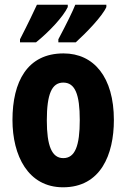

<svg xmlns="http://www.w3.org/2000/svg" viewBox="-20 -852 538 816"><path d="M432 -822V-832H300C290 -806 263 -751 228 -685V-672H302C346 -712 415 -783 432 -822ZM268 -822V-832H137C125 -806 100 -753 65 -685V-672H133C188 -716 249 -781 268 -822ZM464 -342C464 -524 379 -625 250 -625C96 -625 33 -505 33 -342C33 -191 99 -56 248 -56C408 -56 464 -195 464 -342ZM179 -340C179 -452 200 -501 249 -501C299 -501 319 -451 319 -342C319 -232 299 -180 249 -180C200 -180 179 -233 179 -340Z"/></svg>

Font: Noto Sans Malayalam UI ExtraCondensed ExtraBold
Style: Regular
Weight: 800
Width: 2
Designer: Jelle Bosma - Monotype Design Team
Foundry: Monotype Imaging Inc.
Version: Version 2.104